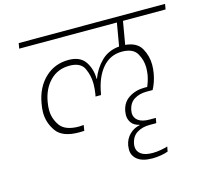

<svg xmlns="http://www.w3.org/2000/svg" viewBox="-126 -886 1313 1219"><g transform="rotate(-15 530.0 -276.5)"><path d="M774 -705 748 -554Q825 -547 853 -496Q881 -445 881 -389Q881 -362 876 -332Q866 -276 842 -232H801Q755 -232 721 -211Q687 -190 678 -143Q676 -133 676 -125Q676 -94 701 -75Q726 -56 776 -56H816L810 -23H765Q719 -23 684 -2Q649 19 640 66Q638 76 638 85Q638 116 663.5 135Q689 154 740 154Q766 154 794 149Q822 144 839 138L833 170Q815 177 786.5 182Q758 187 730 187Q665 187 632 161Q599 135 599 94Q599 82 601 68Q609 25 638 -3Q667 -31 705 -38V-40Q668 -49 652.5 -72Q637 -95 637 -121Q637 -132 639 -145Q649 -203 693.5 -231.5Q738 -260 795 -260H814Q829 -295 836 -332Q840 -357 840 -380Q840 -430 814.5 -474Q789 -518 716 -518Q639 -518 588.5 -459.5Q538 -401 520 -298L517 -286H481L484 -298Q490 -336 490 -368Q490 -421 467.5 -469.5Q445 -518 372 -518Q294 -518 243.5 -466.5Q193 -415 179 -332Q174 -304 174 -280Q174 -224 207 -176.5Q240 -129 332 -129Q342 -129 362 -131L356 -94Q344 -93 322 -93Q213 -93 173 -150Q133 -207 133 -274Q133 -301 139 -332Q156 -433 219.5 -494Q283 -555 375 -555Q451 -555 484 -506.5Q517 -458 517 -392H519Q542 -455 589 -501.5Q636 -548 708 -554L734 -705H92L98 -740H1060L1054 -705Z"/></g></svg>

Font: Fz Poppins ExtLt
Style: Italic
Weight: 200
Italic angle: -10°
Designer: Ninad Kale (Devanagari), Jonny Pinhorn (Latin)
Foundry: Indian Type Foundry
Version: Vit hóa bi Vntype.Com & FontZin.Com